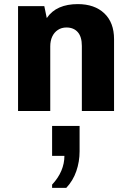

<svg xmlns="http://www.w3.org/2000/svg" viewBox="-20 -541 640 936"><path d="M68 0V-511H196L208 -453Q232 -488 270 -504.5Q308 -521 359 -521Q441 -521 488.5 -476Q536 -431 536 -350V0H379V-317Q379 -362 359 -384.5Q339 -407 304 -407Q280 -407 262 -395Q244 -383 234.5 -362.5Q225 -342 225 -315V0ZM234 375V359Q264 327 279 291.5Q294 256 294 219H234V73H368V197Q368 247 352 293.5Q336 340 303 375Z"/></svg>

Font: Chivo Mono Medium
Style: Bold
Weight: 700
Monospace: yes
Version: Version 1.008